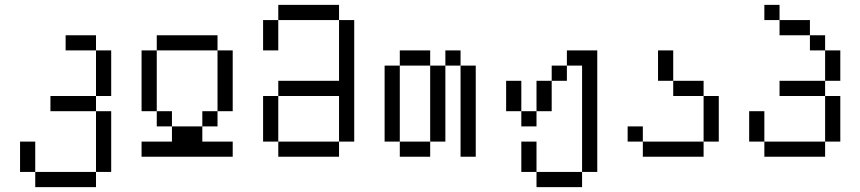

<svg xmlns="http://www.w3.org/2000/svg" viewBox="-20 -645 3540 790"><path d="M125 62.5V125H375V62.5ZM125 62.5Q125 62.5 125 -62.5H62.5Q62.5 -62.5 62.5 62.5ZM375 62.5H437.5Q437.5 62.5 437.5 -187.5H375Q375 -187.5 375 62.5ZM375 -187.5V-250H187.5V-187.5ZM375 -250H437.5V-437.5H375ZM375 -437.5V-500H250V-437.5Z M937.5 0V-62.5H812.5V-125H687.5V-62.5H562.5V0ZM687.5 -125V-187.5H625V-125ZM812.5 -125H875V-187.5H812.5ZM625 -187.5Q625 -187.5 625 -437.5H562.5Q562.5 -437.5 562.5 -187.5ZM875 -187.5H937.5Q937.5 -187.5 937.5 -437.5H875Q875 -437.5 875 -187.5ZM625 -437.5H875V-500H625Z M1125 -62.5V0H1375V-62.5ZM1125 -62.5V-250H1062.5V-62.5ZM1375 -62.5H1437.5Q1437.5 -62.5 1437.5 -562.5H1375Q1375 -562.5 1375 -312.5H1125V-250H1375ZM1062.5 -562.5Q1062.5 -562.5 1062.5 -437.5H1125Q1125 -437.5 1125 -562.5ZM1125 -562.5H1375V-625H1125Z M1625 -62.5V0H1750V-62.5ZM1625 -62.5V-375H1562.5V-62.5ZM1750 -62.5H1812.5V-375H1750ZM1875 -375Q1875 -375 1875 0H1937.5Q1937.5 0 1937.5 -375ZM1625 -375H1750V-437.5H1625ZM1812.5 -375H1875V-437.5H1812.5Z M2187.5 62.5V125H2375V62.5ZM2187.5 62.5Q2187.5 62.5 2187.5 -62.5H2125Q2125 -62.5 2125 62.5ZM2375 62.5H2437.5Q2437.5 62.5 2437.5 -437.5H2312.5V-375H2250V-312.5H2187.5Q2187.5 -312.5 2187.5 -187.5H2125V-125H2187.5V-187.5H2250Q2250 -187.5 2250 -312.5H2312.5V-375H2375ZM2125 -187.5Q2125 -187.5 2125 -312.5H2062.5Q2062.5 -312.5 2062.5 -187.5Z M2625 -62.5V0H2875V-62.5ZM2625 -62.5V-125H2562.5V-62.5ZM2875 -62.5H2937.5V-250H2875ZM2875 -250V-312.5H2750V-250ZM2750 -312.5Q2750 -312.5 2750 -437.5H2687.5Q2687.5 -437.5 2687.5 -312.5Z M3125 -62.5V0H3375V-62.5ZM3125 -62.5Q3125 -62.5 3125 -187.5H3062.5Q3062.5 -187.5 3062.5 -62.5ZM3375 -62.5H3437.5V-250H3375ZM3375 -250V-312.5H3187.5V-250ZM3375 -312.5H3437.5Q3437.5 -312.5 3437.5 -437.5H3375Q3375 -437.5 3375 -312.5ZM3375 -437.5V-500H3312.5V-437.5ZM3312.5 -500V-562.5H3187.5V-500ZM3187.5 -562.5V-625H3125V-562.5Z"/></svg>

Font: Unifont
Style: Regular
Weight: 500
Version: Version 15.1.04